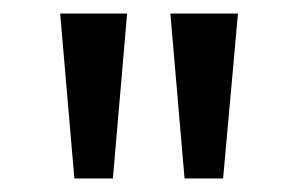

<svg xmlns="http://www.w3.org/2000/svg" viewBox="-20 -734 440 284"><path d="M253 -470 232 -714H332L310 -470ZM90 -470 69 -714H168L147 -470Z"/></svg>

Font: Outfit Thin
Style: Regular
Weight: 400
Version: Version 1.100;gftools[0.9.27]